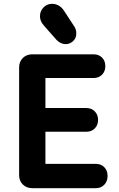

<svg xmlns="http://www.w3.org/2000/svg" viewBox="-20 -984 621 1004"><path d="M148.9 0Q118.8 0 99.4 -19.1Q80 -38.2 80 -68V-631.2Q80 -661.4 99.3 -680.7Q118.6 -700 148.8 -700H217.5V0ZM171.8 -576V-700H468.8Q496.5 -700 513.6 -682.9Q530.8 -665.7 530.8 -638Q530.8 -610.8 513.6 -593.4Q496.5 -576 468.8 -576ZM172.5 -295V-419.2H430.8Q458.5 -419.2 475.6 -401.7Q492.8 -384.1 492.8 -357Q492.8 -329.8 475.6 -312.4Q458.5 -295 430.8 -295ZM182.5 0V-127.2H480.5Q508.2 -127.2 525.4 -109.7Q542.5 -92.2 542.5 -63.8Q542.5 -36 525.4 -18Q508.2 0 480.5 0ZM323.8 -753.2Q296.8 -753.2 275.2 -775.8L210.5 -849.2Q198.5 -862.5 193.8 -874.8Q189 -887 189 -898.5Q189 -924.8 206.1 -943.6Q223.2 -962.5 248.5 -963.8Q265.5 -965.5 283.8 -956.5Q302 -947.5 314.2 -928.5L368.2 -846Q379 -830 379 -809.2Q379 -784 361.9 -768.6Q344.8 -753.2 323.8 -753.2Z"/></svg>

Font: National Park
Style: Regular
Weight: 400
Designer: Andrea Herstowski, Ben Hoepner
Version: Version 1.009